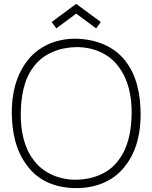

<svg xmlns="http://www.w3.org/2000/svg" viewBox="-20 -967 796 1003"><path d="M274 -818.8 250 -852.1 378.1 -946.9 506.3 -852.1 482.3 -818.8 378.1 -895.8ZM378.1 15.6C486.5 15.6 578.1 -24 636.5 -103.1C696.9 -182.3 715.6 -281.2 714.6 -375C713.5 -468.8 696.9 -567.7 636.5 -646.9C576 -726 480.2 -762.5 378.1 -764.6C277.1 -766.7 179.2 -726 120.8 -646.9C60.4 -567.7 40.6 -468.8 41.7 -375C42.7 -281.2 60.4 -182.3 120.8 -103.1C179.2 -21.9 271.9 15.6 378.1 15.6ZM378.1 -28.1C292.7 -27.1 206.3 -61.5 156.2 -130.2C104.2 -196.9 87.5 -287.5 88.5 -375C89.6 -461.5 104.2 -552.1 156.2 -618.8C206.3 -687.5 292.7 -719.8 378.1 -720.8C464.6 -721.9 550 -687.5 599 -618.8C651 -552.1 668.8 -461.5 667.7 -375C666.7 -287.5 651 -196.9 599 -130.2C550 -61.5 464.6 -29.2 378.1 -28.1Z"/></svg>

Font: Manrope Thin
Style: Regular
Weight: 100
Width: 4
Designer: Michael Sharanda
Foundry: Michael Sharanda
Version: Version 2.000;PS 002.000;hotconv 1.0.88;makeotf.lib2.5.64775